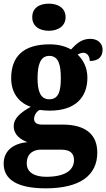

<svg xmlns="http://www.w3.org/2000/svg" viewBox="-27 -792 580 1048"><path d="M240 -624C289 -624 331 -649 331 -698C331 -749 289 -772 240 -772C188 -772 149 -749 149 -698C149 -649 188 -624 240 -624ZM222 236C413 236 504 163 504 41C504 -56 443 -112 314 -112H202C178 -112 159 -120 159 -143C159 -165 175 -186 190 -192C201 -190 231 -188 244 -188C386 -188 450 -262 450 -368C450 -425 426 -466 397 -494C405 -499 416 -504 429 -504C443 -504 463 -491 463 -459C516 -459 533 -488 533 -521C533 -553 509 -580 466 -580C420 -580 392 -556 361 -522C328 -540 292 -550 244 -550C100 -550 34 -483 34 -365C34 -280 81 -229 141 -209C86 -178 48 -148 48 -103C48 -55 86 -30 123 -16C43 -9 -7 33 -7 101C-7 189 69 236 222 236ZM242 -250C192 -250 178 -298 178 -364C178 -433 191 -487 242 -487C294 -487 305 -435 305 -365C305 -297 294 -250 242 -250ZM225 173C163 173 119 150 119 100C119 40 163 25 194 25H309C355 25 377 45 377 81C377 140 324 173 225 173Z"/></svg>

Font: Noto Serif Tamil SemiCondensed ExtraBold
Style: Italic
Weight: 800
Width: 4
Italic angle: -12°
Designer: Indian Type Foundry, Tom Grace, and the Monotype Design Team
Foundry: Monotype Imaging Inc.
Version: Version 2.003